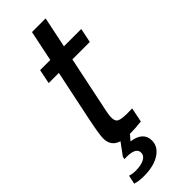

<svg xmlns="http://www.w3.org/2000/svg" viewBox="-287 -704 934 934"><g transform="rotate(-45 180.0 -236.5)"><path d="M163 -146Q152 -93 169.5 -79.5Q187 -66 262 -70L247 5Q205 10 167 10L143 38Q220 49 220 109Q220 151 179 177.5Q138 204 70 204Q34 204 10 196L20 151Q38 157 60 157Q97 157 119 145.5Q141 134 141 113Q141 74 61 78L64 64L109 3Q59 -12 59 -66Q59 -93 77 -181L132 -444H62L77 -518H147L180 -677H274L241 -518H360L345 -444H225Z"/></g></svg>

Font: Nacelle
Style: Italic
Weight: 400
Italic angle: -12°
Designer: Sora Sagano
Foundry: Sora Sagano
Version: Version 1.000;FEAKit 1.0